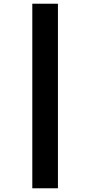

<svg xmlns="http://www.w3.org/2000/svg" viewBox="-20 -788 486 1034"><path d="M154 -768H292V226H154Z"/></svg>

Font: Noto Sans Thai Cond Blk
Style: Regular
Weight: 900
Width: 3
Designer: Monotype Design Team
Foundry: Monotype Imaging Inc.
Version: Version 2.002; ttfautohint (v1.8.4.7-5d5b)